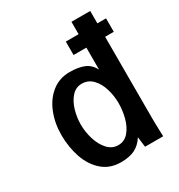

<svg xmlns="http://www.w3.org/2000/svg" viewBox="-187 -914 973 1046"><g transform="rotate(-30 300.0 -391.0)"><path d="M590 -627.5H535.5V-120Q535.5 -102.5 536 -79.2Q536.5 -56 537 -43.5L538.5 0H424.5L416.5 -64Q391.5 -25.5 357.5 -8.8Q323.5 8 269.5 8Q201 8 154.2 -32.5Q107.5 -73 84.5 -139.2Q61.5 -205.5 61.5 -283Q61.5 -357 86.8 -420Q112 -483 159.5 -520.5Q207 -558 271.5 -558Q325 -558 361.2 -543.2Q397.5 -528.5 417.5 -489V-627.5H337V-712H417.5V-790H535.5V-712H590ZM418.5 -278Q418.5 -324 405.2 -368.2Q392 -412.5 364.5 -441.2Q337 -470 296.5 -470Q259 -470 233 -440.8Q207 -411.5 194.2 -367.5Q181.5 -323.5 181.5 -280Q181.5 -233.5 195.5 -187.2Q209.5 -141 237.2 -110.5Q265 -80 303.5 -80Q343 -80 369 -111Q395 -142 406.8 -187.5Q418.5 -233 418.5 -278Z"/></g></svg>

Font: JuliaMono Latin
Style: Bold
Weight: 700
Monospace: yes
Designer: cormullion
Foundry: corm
Version: Version 0.038; ttfautohint (v1.8)